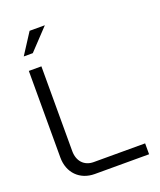

<svg xmlns="http://www.w3.org/2000/svg" viewBox="-159 -978 897 1077"><g transform="rotate(-20 290.0 -440.0)"><path d="M68 -670V-153C68 -62 129 0 218 0H542V-65H235C179 -65 143 -104 143 -164V-670ZM69 -756H123L240 -880H149Z"/></g></svg>

Font: LT Wave Text Light
Style: Regular
Weight: 300
Designer: Daniel Lyons
Version: Version 2.5 (Glyphs App)